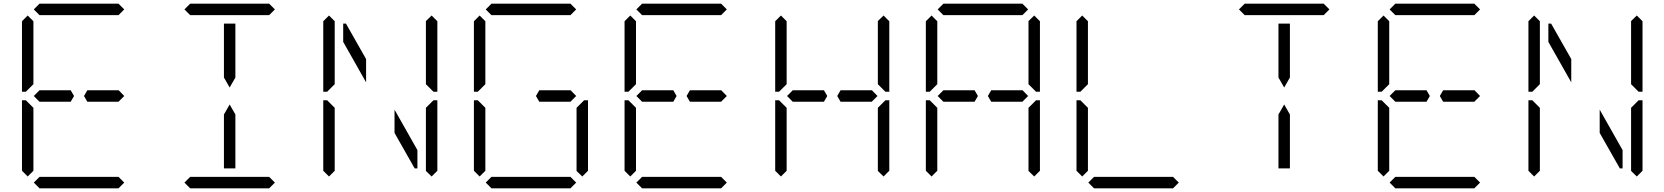

<svg xmlns="http://www.w3.org/2000/svg" viewBox="-20 -1020 9016 1040"><path d="M163 -969 194 -1000H622L653 -969L622 -938H620H439H377H196H194ZM207 -469H194L163 -500L194 -531H207H331H355H363L381 -500L363 -469H355H331ZM653 -31 622 0H194L163 -31L194 -62H196H377H439H620H622ZM130 -64 99 -95V-477H120L130 -467L161 -436V-125V-108V-95ZM130 -533 120 -523H99V-905L130 -936L161 -905V-892V-564ZM609 -531H623L653 -500L622 -469H609H485H461H453L435 -500L453 -531H461H485Z M979 -969 1010 -1000H1438L1469 -969L1438 -938H1436H1255H1193H1012H1010ZM1255 -382V-108H1193V-382V-400L1224 -454L1255 -400ZM1193 -892H1255V-618V-600L1224 -546L1193 -600V-618ZM1469 -31 1438 0H1010L979 -31L1010 -62H1012H1193H1255H1436H1438Z M1963 -700V-574L1839 -793V-892H1854ZM2117 -300V-426L2241 -207V-108H2226ZM2287 -436 2328 -477H2349V-95L2318 -64L2287 -94ZM2318 -936 2349 -905V-523H2328L2287 -564V-906ZM1762 -64 1731 -95V-477H1752L1762 -467L1793 -436V-125V-108V-95ZM1762 -533 1752 -523H1731V-905L1762 -936L1793 -905V-892V-564Z M2611 -969 2642 -1000H3070L3101 -969L3070 -938H3068H2887H2825H2644H2642ZM3101 -31 3070 0H2642L2611 -31L2642 -62H2644H2825H2887H3068H3070ZM3103 -436 3144 -477H3165V-95L3134 -64L3103 -94ZM2578 -64 2547 -95V-477H2568L2578 -467L2609 -436V-125V-108V-95ZM2578 -533 2568 -523H2547V-905L2578 -936L2609 -905V-892V-564ZM3057 -531H3071L3101 -500L3070 -469H3057H2933H2909H2901L2883 -500L2901 -531H2909H2933Z M3427 -969 3458 -1000H3886L3917 -969L3886 -938H3884H3703H3641H3460H3458ZM3471 -469H3458L3427 -500L3458 -531H3471H3595H3619H3627L3645 -500L3627 -469H3619H3595ZM3917 -31 3886 0H3458L3427 -31L3458 -62H3460H3641H3703H3884H3886ZM3394 -64 3363 -95V-477H3384L3394 -467L3425 -436V-125V-108V-95ZM3394 -533 3384 -523H3363V-905L3394 -936L3425 -905V-892V-564ZM3873 -531H3887L3917 -500L3886 -469H3873H3749H3725H3717L3699 -500L3717 -531H3725H3749Z M4287 -469H4274L4243 -500L4274 -531H4287H4411H4435H4443L4461 -500L4443 -469H4435H4411ZM4735 -436 4776 -477H4797V-95L4766 -64L4735 -94ZM4766 -936 4797 -905V-523H4776L4735 -564V-906ZM4210 -64 4179 -95V-477H4200L4210 -467L4241 -436V-125V-108V-95ZM4210 -533 4200 -523H4179V-905L4210 -936L4241 -905V-892V-564ZM4689 -531H4703L4733 -500L4702 -469H4689H4565H4541H4533L4515 -500L4533 -531H4541H4565Z M5059 -969 5090 -1000H5518L5549 -969L5518 -938H5516H5335H5273H5092H5090ZM5103 -469H5090L5059 -500L5090 -531H5103H5227H5251H5259L5277 -500L5259 -469H5251H5227ZM5551 -436 5592 -477H5613V-95L5582 -64L5551 -94ZM5582 -936 5613 -905V-523H5592L5551 -564V-906ZM5026 -64 4995 -95V-477H5016L5026 -467L5057 -436V-125V-108V-95ZM5026 -533 5016 -523H4995V-905L5026 -936L5057 -905V-892V-564ZM5505 -531H5519L5549 -500L5518 -469H5505H5381H5357H5349L5331 -500L5349 -531H5357H5381Z M6365 -31 6334 0H5906L5875 -31L5906 -62H5908H6089H6151H6332H6334ZM5842 -64 5811 -95V-477H5832L5842 -467L5873 -436V-125V-108V-95ZM5842 -533 5832 -523H5811V-905L5842 -936L5873 -905V-892V-564Z M6691 -969 6722 -1000H7150L7181 -969L7150 -938H7148H6967H6905H6724H6722ZM6967 -382V-108H6905V-382V-400L6936 -454L6967 -400ZM6905 -892H6967V-618V-600L6936 -546L6905 -600V-618Z M7507 -969 7538 -1000H7966L7997 -969L7966 -938H7964H7783H7721H7540H7538ZM7551 -469H7538L7507 -500L7538 -531H7551H7675H7699H7707L7725 -500L7707 -469H7699H7675ZM7997 -31 7966 0H7538L7507 -31L7538 -62H7540H7721H7783H7964H7966ZM7474 -64 7443 -95V-477H7464L7474 -467L7505 -436V-125V-108V-95ZM7474 -533 7464 -523H7443V-905L7474 -936L7505 -905V-892V-564ZM7953 -531H7967L7997 -500L7966 -469H7953H7829H7805H7797L7779 -500L7797 -531H7805H7829Z M8491 -700V-574L8367 -793V-892H8382ZM8645 -300V-426L8769 -207V-108H8754ZM8815 -436 8856 -477H8877V-95L8846 -64L8815 -94ZM8846 -936 8877 -905V-523H8856L8815 -564V-906ZM8290 -64 8259 -95V-477H8280L8290 -467L8321 -436V-125V-108V-95ZM8290 -533 8280 -523H8259V-905L8290 -936L8321 -905V-892V-564Z"/></svg>

Font: DSEG14 Classic Mini
Style: Light
Weight: 300
Designer: Keshikan(Twitter:@keshinomi_88pro)
Version: Version 0.46